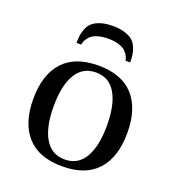

<svg xmlns="http://www.w3.org/2000/svg" viewBox="-131 -807 838 921"><g transform="rotate(20 288.5 -346.0)"><path d="M425.8 -567.9H401.9Q400.9 -577.6 396 -588.1Q391.1 -598.6 379.9 -611.1Q368.7 -623.5 345.2 -631.3Q321.8 -639.2 289.1 -639.2Q256.3 -639.2 232.9 -631.3Q209.5 -623.5 198 -611.1Q186.5 -598.6 181.6 -588.1Q176.8 -577.6 175.8 -567.9H151.9Q151.9 -589.8 154.1 -606.4Q156.2 -623 164.3 -642.6Q172.4 -662.1 186.5 -674.6Q200.7 -687 226.8 -695.6Q252.9 -704.1 289.1 -704.1Q325.2 -704.1 351.3 -695.6Q377.4 -687 391.4 -674.6Q405.3 -662.1 413.3 -642.6Q421.4 -623 423.6 -606.4Q425.8 -589.8 425.8 -567.9ZM109.4 -54.7Q48.8 -121.6 48.8 -245.1Q48.8 -368.7 109.4 -435.3Q169.9 -502 289.1 -502Q408.2 -502 468.5 -435.3Q528.8 -368.7 528.8 -245.1Q528.8 -121.6 468.5 -54.7Q408.2 12.2 289.1 12.2Q169.9 12.2 109.4 -54.7ZM187.3 -408.9Q152.8 -351.1 152.8 -245.1Q152.8 -139.2 187.3 -81.1Q221.7 -22.9 289.1 -22.9Q356.4 -22.9 390.6 -81.1Q424.8 -139.2 424.8 -245.1Q424.8 -351.1 390.6 -408.9Q356.4 -466.8 289.1 -466.8Q221.7 -466.8 187.3 -408.9Z"/></g></svg>

Font: Heuristica
Style: Regular
Weight: 400
Version: Version 1.0.2